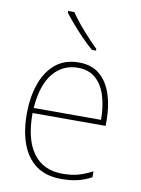

<svg xmlns="http://www.w3.org/2000/svg" viewBox="-87 -824 655 893"><g transform="rotate(10 240.5 -377.5)"><path d="M253 -538Q315 -538 353 -504.5Q391 -471 408.5 -416Q426 -361 426 -295V-269H81Q80 -146 127.5 -80.5Q175 -15 266 -15Q306 -15 337 -23Q368 -31 407 -51V-23Q375 -6 341.5 2Q308 10 266 10Q192 10 145.5 -24.5Q99 -59 77 -120Q55 -181 55 -261Q55 -338 76.5 -401Q98 -464 142 -501Q186 -538 253 -538ZM253 -513Q181 -513 135.5 -457.5Q90 -402 82 -293H400Q400 -356 384.5 -406Q369 -456 336.5 -484.5Q304 -513 253 -513ZM191 -765Q215 -729 252 -687Q289 -645 321 -614V-606H302Q266 -637 226.5 -680Q187 -723 161 -758V-765Z"/></g></svg>

Font: Noto Sans Khmer UI SemiCondensed Thin
Style: Regular
Weight: 100
Width: 4
Designer: Danh Hong and the Monotype Design Team
Foundry: Monotype Imaging Inc.
Version: Version 2.002; ttfautohint (v1.8.4.7-5d5b)